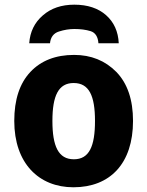

<svg xmlns="http://www.w3.org/2000/svg" viewBox="-20 -791 630 821"><path d="M548.8 -273.9C548.8 -364.7 524.9 -434.6 477.5 -483.4C429.7 -531.7 369.6 -556.2 296.9 -556.2C217.8 -556.2 155.3 -531.7 109.9 -483.4C64 -434.6 41 -364.7 41 -273.9C41 -92.3 146.5 9.8 293.9 9.8C451.2 9.8 548.8 -92.3 548.8 -273.9ZM204.1 -273.9C204.1 -381.8 230 -436 294.9 -436C360.8 -436 386.2 -381.8 386.2 -273.9C386.2 -166 361.8 -109.9 295.9 -109.9C229.5 -109.9 204.1 -166 204.1 -273.9ZM297.9 -771C243.2 -771 198.2 -755.9 163.1 -725.1C127.4 -694.3 108.4 -654.8 105 -606H193.8C196.3 -631.8 209 -648.9 231.9 -656.2C254.9 -663.6 276.9 -667 297.9 -667C323.7 -667 347.2 -664.1 367.7 -657.7C387.7 -651.4 398.9 -633.8 400.9 -606H487.8C485.4 -656.2 467.3 -696.3 433.6 -726.1C399.9 -755.9 354.5 -771 297.9 -771Z"/></svg>

Font: Avrile Sans
Style: Bold
Weight: 700
Designer: Monotype Design Team, Google (font), Stefan Peev (BGR Cyrillic), Cristiano Sobral (main changes)
Foundry: The Avrile Sans Project Authors
Version: Version 3.110